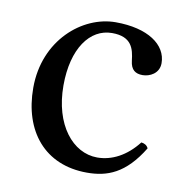

<svg xmlns="http://www.w3.org/2000/svg" viewBox="-59 -496 546 563"><g transform="rotate(10 214.0 -214.5)"><path d="M398 -91C394 -100 386 -104 377 -105C343 -61 300 -39 257 -39C184 -39 123 -113 123 -230C123 -340 171 -406 237 -406C296 -406 304 -371 308 -336C311 -309 325 -300 346 -300C367 -300 395 -313 395 -344C395 -399 338 -439 242 -439C143 -439 37 -350 37 -208C37 -79 109 10 235 10C295 10 348 -9 398 -91Z"/></g></svg>

Font: Libertinus Serif
Style: Regular
Weight: 400
Designer: Philipp H. Poll
Foundry: Khaled Hosny
Version: Version 6.2